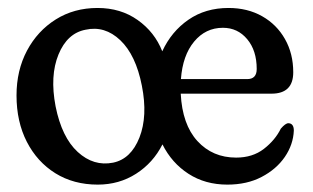

<svg xmlns="http://www.w3.org/2000/svg" viewBox="-20 -464 805 494"><path d="M231 -443.5Q290.5 -443.5 334.2 -412.5Q378 -381.5 397.5 -332Q421 -383 464.8 -413.2Q508.5 -443.5 568 -443.5Q617 -443.5 654.5 -422.2Q692 -401 713.2 -363.5Q734.5 -326 734.5 -278Q734.5 -223 678.5 -223H445Q449 -143.5 488 -101Q527 -58.5 587.5 -58.5Q630 -58.5 659 -81Q688 -103.5 702.5 -133Q714.5 -147 722 -147Q736 -146.5 736 -128Q734.5 -92 712.8 -60.2Q691 -28.5 653.2 -8.8Q615.5 11 565 11Q508 11 465 -16.8Q422 -44.5 398 -92.5Q374 -45 330.2 -17Q286.5 11 231.5 11Q169.5 11 122.5 -18.2Q75.5 -47.5 49 -99.2Q22.5 -151 22.5 -218.5Q22.5 -283 49.5 -333.8Q76.5 -384.5 123.5 -414Q170.5 -443.5 231 -443.5ZM553.5 -392.5Q509 -392.5 479.5 -357Q450 -321.5 445.5 -260.5H616Q640.5 -260.5 640.5 -286.5Q640.5 -334 616 -363.2Q591.5 -392.5 553.5 -392.5ZM271 -45.5Q317 -55 338.8 -110.2Q360.5 -165.5 345 -243.5Q329.5 -322.5 289.5 -360.5Q249.5 -398.5 200 -387.5Q153 -378.5 130.5 -323.8Q108 -269 123 -190.5Q139 -110.5 180 -73Q221 -35.5 271 -45.5Z"/></svg>

Font: Fraunces 144pt SuperSoft
Style: Regular
Weight: 400
Version: Version 1.000;[b76b70a41]